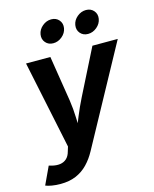

<svg xmlns="http://www.w3.org/2000/svg" viewBox="-157 -855 928 1155"><g transform="rotate(-15 307.0 -277.5)"><path d="M-18.2 193.3 33.5 82.8 50.5 87.4Q79.5 94.8 103 91.4Q126.5 87.9 142.8 72.9Q159.1 57.9 166.2 30.9L175.2 1.6L60.7 -545.9H212.1L257.1 -262.5Q265.1 -209.1 266.7 -155.3Q268.3 -101.6 272 -43.1H237.9Q260.9 -101.6 282.9 -155.6Q304.8 -209.6 331.4 -262.5L474.1 -545.9H631.9L299 64.4Q275.3 108.2 243.9 140.5Q212.6 172.8 171 190.4Q129.5 208 74.4 208Q46.3 208 21.4 203.8Q-3.5 199.6 -18.2 193.3ZM467.8 -621Q437.6 -621 419.7 -641.9Q401.9 -662.8 406.7 -692.3Q411.5 -721.8 436.4 -742.6Q461.3 -763.4 491.6 -763.4Q521.8 -763.4 539.7 -742.6Q557.6 -721.8 552.8 -692.3Q547.9 -662.8 523 -641.9Q498 -621 467.8 -621ZM251.4 -621Q221.2 -621 203.4 -641.9Q185.5 -662.8 190.3 -692.3Q195.2 -721.8 220.1 -742.6Q245 -763.4 275.2 -763.4Q305.5 -763.4 323.3 -742.6Q341.2 -721.8 336.4 -692.3Q331.6 -662.8 306.6 -641.9Q281.6 -621 251.4 -621Z"/></g></svg>

Font: Inter Variable
Style: Italic
Weight: 400
Italic angle: -9.39999°
Designer: Rasmus Andersson
Foundry: rsms
Version: Version 4.001;git-9221beed3